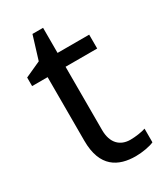

<svg xmlns="http://www.w3.org/2000/svg" viewBox="-170 -732 702 815"><g transform="rotate(-30 180.5 -324.5)"><path d="M264 -62C215 -62 180 -93 180 -158V-468H335V-536H180V-659H128L93 -545L16 -510V-468H92V-156C92 -26 165 10 249 10C281 10 320 3 339 -6V-73C322 -67 290 -62 264 -62Z"/></g></svg>

Font: Noto Sans Elbasan
Style: Regular
Weight: 400
Designer: Monotype Design Team
Foundry: Monotype Imaging Inc.
Version: Version 2.004